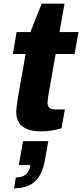

<svg xmlns="http://www.w3.org/2000/svg" viewBox="-20 -701 446 1042"><path d="M204 12Q158 12 128 0Q98 -12 83 -35.5Q68 -59 68 -94Q68 -104 70 -120.5Q72 -137 76 -164L119 -408H50L70 -527H145L206 -681H330L303 -527H406L385 -408H282L242 -181Q241 -172 239.5 -161.5Q238 -151 238 -145Q238 -127 247.5 -117Q257 -107 280 -107H332L314 -5Q300 -1 280 3.5Q260 8 240 10Q220 12 204 12ZM56 321 66 262Q102 262 121 245Q140 228 145 195H82L105 65H242L224 168Q214 224 192 257.5Q170 291 136 306Q102 321 56 321Z"/></svg>

Font: Archivo SemiBold ExtraBold
Style: Italic
Weight: 800
Italic angle: -10°
Version: Version 2.001